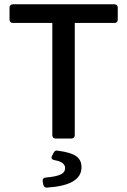

<svg xmlns="http://www.w3.org/2000/svg" viewBox="-20 -645 593 894"><path d="M223.6 -538.1V-15.6C223.6 -5.9 229.5 0 239.3 0H312.5C322.3 0 328.1 -5.9 328.1 -15.6V-538.1H512.7C522.5 -538.1 528.3 -543.9 528.3 -553.7V-609.4C528.3 -619.1 522.5 -625 512.7 -625H40C30.3 -625 24.4 -619.1 24.4 -609.4V-553.7C24.4 -543.9 30.3 -538.1 40 -538.1ZM178.7 199.2 181.6 214.8C183.6 223.6 189.5 229.5 199.2 228.5C302.7 221.7 359.4 192.4 359.4 133.8C359.4 89.8 332 67.4 249 56.6C240.2 54.7 233.4 57.6 229.5 66.4L221.7 82C216.8 91.8 221.7 98.6 233.4 100.6C266.6 106.4 283.2 118.2 283.2 137.7C283.2 162.1 261.7 175.8 193.4 181.6C182.6 182.6 176.8 189.5 178.7 199.2Z"/></svg>

Font: Ed Sans Neue Medium
Style: Regular
Weight: 500
Designer: Stephen Hutchings
Version: Version 1.004;PS 001.004;hotconv 1.0.88;makeotf.lib2.5.64775